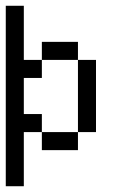

<svg xmlns="http://www.w3.org/2000/svg" viewBox="-20 -520 415 665"><path d="M0 -312.5V-375H62.5V-312.5ZM0 -250V-312.5H62.5V-250ZM0 -187.5V-250H62.5V-187.5ZM0 -125V-187.5H62.5V-125ZM0 -62.5V-125H62.5V-62.5ZM0 0V-62.5H62.5V0ZM0 62.5V0H62.5V62.5ZM0 125V62.5H62.5V125ZM125 0V-62.5H187.5V0ZM187.5 0V-62.5H250V0ZM250 -62.5V-125H312.5V-62.5ZM250 -125V-187.5H312.5V-125ZM250 -187.5V-250H312.5V-187.5ZM250 -250V-312.5H312.5V-250ZM187.5 -312.5V-375H250V-312.5ZM125 -312.5V-375H187.5V-312.5ZM62.5 -250V-312.5H125V-250ZM62.5 -62.5V-125H125V-62.5ZM0 -375V-437.5H62.5V-375ZM0 -437.5V-500H62.5V-437.5Z"/></svg>

Font: AprilSans
Style: Regular
Weight: 400
Designer: typesprite
Version: Version 1.001;PS 001.001;hotconv 1.0.88;makeotf.lib2.5.64775